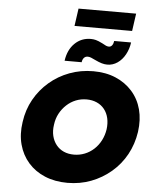

<svg xmlns="http://www.w3.org/2000/svg" viewBox="-69 -1166 977 1232"><g transform="rotate(5 419.5 -550.0)"><path d="M412 10Q331 10 266.5 -17Q202 -44 159 -93Q116 -142 98 -208.5Q80 -275 92 -354Q103 -434 140 -500Q177 -566 234 -615Q291 -664 363 -691Q435 -718 516 -718Q597 -718 660.5 -691Q724 -664 767.5 -615Q811 -566 828.5 -500Q846 -434 835 -355Q823 -275 786.5 -208.5Q750 -142 692.5 -93Q635 -44 564 -17Q493 10 412 10ZM438 -174Q474 -174 507 -187Q540 -200 566.5 -224.5Q593 -249 610 -282Q627 -315 633 -354Q638 -393 630.5 -426Q623 -459 603.5 -483.5Q584 -508 554.5 -521Q525 -534 489 -534Q452 -534 419.5 -521Q387 -508 360.5 -483.5Q334 -459 316.5 -426.5Q299 -394 294 -354Q288 -315 296 -282Q304 -249 323.5 -224.5Q343 -200 372 -187Q401 -174 438 -174ZM601 -768Q583 -768 564.5 -773.5Q546 -779 523 -790Q505 -799 493.5 -803.5Q482 -808 472 -808Q457 -808 447.5 -797.5Q438 -787 436 -769H326Q336 -840 378.5 -881.5Q421 -923 482 -923Q498 -923 514 -919Q530 -915 558 -901Q573 -892 582.5 -888Q592 -884 601 -884Q614 -884 622 -895Q630 -906 632 -923H741Q735 -880 715.5 -844.5Q696 -809 666 -788.5Q636 -768 601 -768ZM370 -997 386 -1110H757L741 -997Z"/></g></svg>

Font: Lexend ExtBd
Style: Italic
Weight: 800
Italic angle: -8.13011°
Designer: Bonnie Shaver-Troup, Thomas Jockin
Foundry: Lexend
Version: Version 1.007